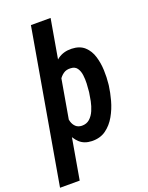

<svg xmlns="http://www.w3.org/2000/svg" viewBox="-205 -836 865 1124"><g transform="rotate(-20 227.5 -273.5)"><path d="M255.9 -750 90.3 203.1H-32.2L133.3 -750ZM441.9 -272 440.9 -261.7Q435.5 -220.2 422.6 -172.9Q409.7 -125.5 385.7 -83.3Q361.8 -41 325.4 -14.6Q289.1 11.7 236.8 10.3Q190.4 8.8 162.1 -17.3Q133.8 -43.5 120.1 -83Q106.4 -122.6 102.5 -165.8Q98.6 -209 100.6 -245.1L104.5 -274.4Q110.4 -314.5 124.8 -360.4Q139.2 -406.2 163.3 -447.5Q187.5 -488.8 223.4 -514.4Q259.3 -540 309.1 -538.6Q359.4 -537.1 388.7 -510.3Q418 -483.4 430.4 -442.1Q442.9 -400.9 444.6 -355.7Q446.3 -310.5 441.9 -272ZM318.8 -262.7 319.8 -273.4Q321.8 -290.5 323 -316.9Q324.2 -343.3 320.8 -369.6Q317.4 -396 304.7 -414.1Q292 -432.1 265.6 -433.1Q238.8 -435.1 220.2 -422.1Q201.7 -409.2 189.2 -388.4Q176.8 -367.7 169.7 -343.8Q162.6 -319.8 159.2 -299.3L148.9 -221.7Q147.5 -204.1 148.4 -182.6Q149.4 -161.1 155.5 -141.1Q161.6 -121.1 175.3 -108.2Q189 -95.2 212.4 -94.2Q242.2 -93.8 261.7 -111.3Q281.2 -128.9 292.7 -155.8Q304.2 -182.6 310.1 -211.7Q315.9 -240.7 318.8 -262.7Z"/></g></svg>

Font: Roboto Condensed SemiBold
Style: Italic
Weight: 600
Italic angle: -12°
Designer: Christian Robertson
Foundry: Google
Version: Version 3.008; 2023